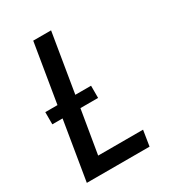

<svg xmlns="http://www.w3.org/2000/svg" viewBox="-178 -838 855 941"><g transform="rotate(-30 250.0 -367.5)"><path d="M35 0 90 -333H32V-402H101L156 -735H257L202 -402H291V-333H191L150 -88H404L390 0Z"/></g></svg>

Font: Iosevka Curly Semibold
Style: Italic
Weight: 600
Italic angle: -9°
Monospace: yes
Designer: Belleve Invis
Foundry: Belleve Invis
Version: Version 22.1.2; ttfautohint (v1.8.4)